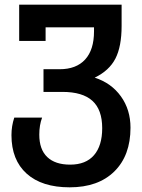

<svg xmlns="http://www.w3.org/2000/svg" viewBox="-20 -561 606 821"><path d="M29 17Q29 -22 41 -58H160Q148 -26 148 15Q148 78 182 110.5Q216 143 280 143Q347 143 382 102.5Q417 62 417 -13Q417 -92 375 -130Q333 -168 247 -168H166V-265H235Q306 -265 344 -306.5Q382 -348 382 -427V-444H175V-386H62V-541H500V-450Q500 -362 473.5 -310.5Q447 -259 385 -229Q456 -206 497 -149Q538 -92 538 -15Q538 104 469 172Q400 240 278 240Q159 240 94 181.5Q29 123 29 17Z"/></svg>

Font: Noto Sans Georgian Medium
Style: Regular
Weight: 500
Designer: Monotype Design team
Foundry: Monotype Imaging Inc.
Version: Version 1.000